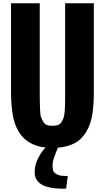

<svg xmlns="http://www.w3.org/2000/svg" viewBox="-20 -899 649 1189"><path d="M48.3 -326.7V-878.9H226.1V-332Q226.1 -194.3 233.4 -175.8Q240.2 -157.2 249 -143.1Q257.8 -128.9 271.5 -124.5Q285.2 -120.1 304.7 -120.1Q324.2 -120.1 337.9 -124.5Q351.6 -128.9 360.4 -142.6Q369.1 -156.2 373.5 -168.9Q383.3 -193.4 383.3 -293.5V-878.9H561V-326.7Q561 -187.5 532.2 -119.1Q503.4 -50.8 455.1 -20Q406.7 10.3 338.4 15.6Q335 24.4 328.1 41.5Q321.3 58.6 313.5 80.6Q305.7 102.5 305.7 125Q305.7 147.5 309.6 158.2Q313.5 168.9 322.3 174.3Q340.8 187 358.9 189Q377.4 190.9 399.9 190.9L389.6 269Q360.4 271 321.3 267.1Q194.8 254.4 194.8 167Q194.8 122.1 215.3 82Q235.8 42 261.7 14.6Q94.7 -3.9 60.5 -179.7Q48.8 -241.7 48.3 -326.7Z"/></svg>

Font: Oswald-Bold
Style: Bold
Weight: 700
Designer: vernon adams
Foundry: vernon adams
Version: Version 2.002; ttfautohint (v0.92.18-e454-dirty) -l 8 -r 50 